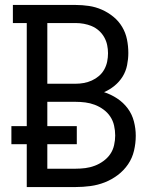

<svg xmlns="http://www.w3.org/2000/svg" viewBox="-20 -755 640 775"><path d="M88 0V-173H26V-246H88V-662H32V-735H285Q312 -735 339 -731Q366 -727 391 -716Q416 -705 437.5 -687.5Q459 -670 473 -646.5Q487 -623 492.5 -596Q498 -569 498 -541Q498 -517 493 -492Q488 -467 475 -446Q462 -425 442.5 -409Q423 -393 400 -383Q428 -374 453 -357.5Q478 -341 495.5 -317.5Q513 -294 520.5 -265Q528 -236 528 -207Q528 -177 521 -147Q514 -117 497 -92Q480 -67 455.5 -48.5Q431 -30 403 -19Q375 -8 345 -4Q315 0 285 0ZM171 -417H285Q302 -417 318.5 -420Q335 -423 350.5 -430Q366 -437 379 -448Q392 -459 400.5 -474Q409 -489 412.5 -506Q416 -523 416 -540Q416 -557 412.5 -573.5Q409 -590 400.5 -605Q392 -620 379 -631.5Q366 -643 350.5 -649.5Q335 -656 318.5 -659Q302 -662 285 -662H171ZM171 -74H285Q305 -74 324.5 -76.5Q344 -79 362.5 -86Q381 -93 397.5 -105Q414 -117 425 -133Q436 -149 440.5 -169Q445 -189 445 -208Q445 -228 440.5 -248Q436 -268 425 -284.5Q414 -301 397.5 -313Q381 -325 362.5 -332Q344 -339 324.5 -341.5Q305 -344 285 -344H171V-246H290V-173H171Z"/></svg>

Font: Nova Nerd Font
Style: Regular
Weight: 400
Designer: Belleve Invis
Foundry: Belleve Invis
Version: Version 24.1.4; ttfautohint (v1.8.4);Nerd Fonts 3.1.1